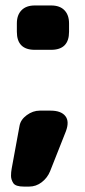

<svg xmlns="http://www.w3.org/2000/svg" viewBox="-20 -565 314 706"><path d="M22.9 55.2 51.8 -102.1Q55.7 -125 78.4 -141.6Q101.1 -158.2 126 -158.2H166Q205.1 -158.2 220.7 -137.7Q235.8 -118.2 222.2 -82L164.1 64.9Q154.3 88.9 133.5 105Q112.8 121.1 86.9 121.1H67.9Q37.1 121.1 28.8 108.2Q20.5 95.2 20.5 81.5Q20.5 67.9 22.9 55.2ZM107.9 -381.8Q42 -381.8 42 -448.2V-479Q42 -509.8 59.1 -527.3Q76.2 -544.9 107.9 -544.9H168Q200.2 -544.9 217 -527.3Q233.9 -509.8 233.9 -479V-448.2Q233.9 -381.8 168 -381.8Z"/></svg>

Font: Days One
Style: Regular
Weight: 400
Designer: Alexander Kalachev, Alexey Maslov, Jovanny Lemonad
Foundry: Alexander Kalachev, Alexey Maslov, Jovanny Lemonad
Version: Version 1.002